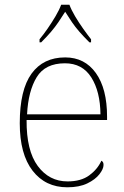

<svg xmlns="http://www.w3.org/2000/svg" viewBox="-20 -786 529 816"><path d="M266 10Q173 10 118.5 -60.5Q64 -131 64 -262Q64 -404 114 -473Q164 -542 257 -542Q340 -542 387.5 -475.5Q435 -409 435 -290V-276H93Q92 -146 140.5 -80.5Q189 -15 267 -15Q324 -15 359 -40.5Q394 -66 411 -103Q416 -100 418 -96Q420 -92 420 -85Q420 -68 402.5 -45.5Q385 -23 351 -6.5Q317 10 266 10ZM407 -300Q406 -397 368 -457Q330 -517 256 -517Q172 -517 136 -458Q100 -399 95 -300ZM148 -619Q164 -638 182 -664Q200 -690 216 -717Q232 -744 240 -766H275Q283 -744 299 -717Q315 -690 333.5 -664Q352 -638 367 -619V-606H360Q335 -631 317.5 -651Q300 -671 286 -691.5Q272 -712 257 -736Q242 -712 228 -691.5Q214 -671 197 -651Q180 -631 155 -606H148Z"/></svg>

Font: Noto Serif Hebrew Thin
Style: Regular
Weight: 250
Version: Version 2.003